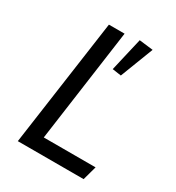

<svg xmlns="http://www.w3.org/2000/svg" viewBox="-169 -799 825 902"><g transform="rotate(30 243.5 -348.5)"><path d="M162 -76H443L422 0H65L162 -688H247ZM399 -688 330 -509 282 -516 324 -697Z"/></g></svg>

Font: FiraGO Book
Style: Italic
Weight: 350
Italic angle: -8°
Designer: bBox Type GmbH
Foundry: bBox Type GmbH
Version: Version 1.001